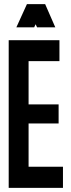

<svg xmlns="http://www.w3.org/2000/svg" viewBox="-20 -909 345 927"><path d="M267 -614H118V-405H263V-313H118V-104H284V-2H22V-715H267ZM198 -889 247 -777H159L152 -792Q150 -789 148.5 -784.5Q147 -780 145 -777H59L110 -889Z"/></svg>

Font: Fundamental  Brigade Condensed
Style: Regular
Weight: 400
Width: 3
Designer: Peter Wiegel, original typeface by Carl Albert Fahrenwaldt 1901
Foundry: Peter Wiegel
Version: Version 0.000 2012 initial release